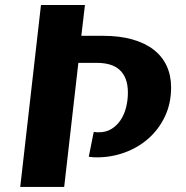

<svg xmlns="http://www.w3.org/2000/svg" viewBox="-20 -735 731 755"><path d="M232.4 0H59.6L141.1 -715.3H314L299.8 -594.2H384.3Q450.2 -594.2 500.2 -580.1Q550.3 -565.9 584.2 -539.6Q618.2 -513.2 635.5 -475.6Q652.8 -438 652.8 -391.1Q652.8 -328.6 628.9 -277.8Q605 -227.1 564.7 -191.2Q524.4 -155.3 471.4 -135.7Q418.5 -116.2 360.8 -116.2Q353 -116.2 345.7 -116.7Q338.4 -117.2 329.1 -118.7L348.6 -216.3Q352.5 -215.3 358.2 -215.1Q363.8 -214.8 368.7 -214.8Q397 -214.8 418.5 -228Q439.9 -241.2 454.3 -262.9Q468.8 -284.7 475.8 -312.7Q482.9 -340.8 482.9 -370.6Q482.9 -401.9 474.4 -424.1Q465.8 -446.3 450.2 -460.4Q434.6 -474.6 411.9 -481.2Q389.2 -487.8 360.8 -487.8H288.1Z"/></svg>

Font: Proza Libre
Style: Bold Italic
Weight: 700
Designer: Jasper de Waard
Foundry: Jasper de Waard
Version: Version 1.000; ttfautohint (v1.4.1.8-43bc)